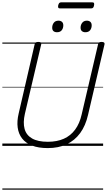

<svg xmlns="http://www.w3.org/2000/svg" viewBox="-20 -1249 915 1644"><path d="M389 19Q309 19 254.5 -2.5Q200 -24 169.5 -63Q139 -102 131.5 -156.5Q124 -211 140 -278L277 -871Q279 -881 286 -885.5Q293 -890 308 -890Q323 -890 329 -885.5Q335 -881 333 -870L193 -274Q176 -199 190.5 -145.5Q205 -92 254.5 -63.5Q304 -35 390 -35Q468 -35 526.5 -61Q585 -87 623.5 -139.5Q662 -192 679 -268L820 -871Q822 -881 828.5 -885.5Q835 -890 850 -890Q879 -890 875 -870L734 -266Q713 -173 666.5 -109.5Q620 -46 550.5 -13.5Q481 19 389 19ZM468 -973Q449 -973 438 -982.5Q427 -992 427 -1012Q427 -1036 440.5 -1054Q454 -1072 481 -1072Q499 -1072 510.5 -1062Q522 -1052 522 -1032Q522 -1007 508.5 -990Q495 -973 468 -973ZM711 -973Q693 -973 681.5 -982.5Q670 -992 670 -1012Q670 -1036 684 -1054Q698 -1072 724 -1072Q742 -1072 753.5 -1062Q765 -1052 765 -1032Q765 -1007 751.5 -990Q738 -973 711 -973ZM493 -1177Q482 -1177 479 -1183.5Q476 -1190 478 -1202Q481 -1215 486.5 -1222Q492 -1229 503 -1229H770Q782 -1229 785 -1222Q788 -1215 785 -1202Q783 -1190 777.5 -1183.5Q772 -1177 760 -1177ZM0 365H863V375H0ZM0 -20H863V0H0ZM0 -505H863V-500H0ZM0 -885H863V-875H0Z"/></svg>

Font: Playwrite AT Guides
Style: Italic
Weight: 400
Italic angle: -13.0072°
Designer: Veronika Burian, José Scaglione
Foundry: TypeTogether
Version: Version 1.002